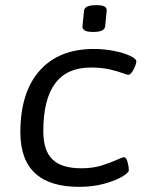

<svg xmlns="http://www.w3.org/2000/svg" viewBox="-20 -719 573 745"><path d="M287 6Q59 6 59 -206Q59 -360 133.5 -444.5Q208 -529 344 -529Q384 -529 422 -521.5Q460 -514 484.5 -502.5Q509 -491 509 -481Q509 -474 504 -461.5Q499 -449 492 -439Q485 -429 479 -429Q472 -429 453.5 -436Q435 -443 404.5 -450Q374 -457 332 -457Q148 -457 148 -210Q148 -135 183.5 -100.5Q219 -66 296 -66Q340 -66 375 -77Q410 -88 432.5 -98.5Q455 -109 461 -109Q470 -109 475 -90Q480 -71 480 -59Q480 -49 454 -33.5Q428 -18 384 -6Q340 6 287 6ZM342 -595Q318 -595 308.5 -601Q299 -607 300 -617L306 -677Q308 -699 353 -699Q377 -699 386 -693.5Q395 -688 394 -677L388 -617Q386 -595 342 -595Z"/></svg>

Font: Asap Semi Expanded Semi Expanded Regular
Style: Italic
Weight: 400
Width: 6
Italic angle: -6°
Designer: Pablo Cosgaya
Foundry: Omnibus-Type
Version: Version 3.001; ttfautohint (v1.8.4.7-5d5b)